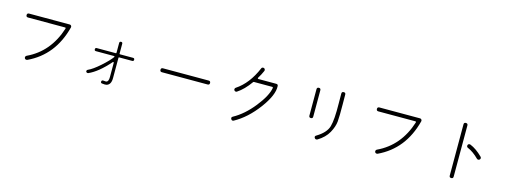

<svg xmlns="http://www.w3.org/2000/svg" viewBox="-11 -1692 7021 2647"><g transform="rotate(15 3500.0 -369.0)"><path d="M331 -36Q313 -36 305 -52Q300 -64 304.5 -74.5Q309 -85 319 -90Q627 -234 741 -592Q742 -595 739.5 -600Q737 -605 732 -605H202Q174 -605 174 -633Q174 -661 202 -661H782Q796 -661 804 -650Q812 -639 809 -626Q701 -206 343 -38Q335 -36 331 -36Z M1462 13Q1443 13 1424 10Q1402 8 1404 -14Q1407 -34 1426 -34H1429Q1446 -32 1462 -31Q1472 -31 1475 -32Q1505 -40 1505 -105V-122V-310L1497 -318Q1493 -318 1491 -315Q1335 -137 1201 -79Q1198 -77 1192 -78Q1178 -78 1171 -91Q1167 -100 1171 -109Q1175 -118 1183 -121Q1251 -151 1350.5 -239.5Q1450 -328 1492 -387Q1494 -390 1492 -394.5Q1490 -399 1486 -399H1226Q1204 -399 1204.5 -421Q1205 -443 1226 -443H1498Q1506 -443 1506 -451V-591Q1506 -613 1528 -613.5Q1550 -614 1550 -591V-451Q1550 -443 1558 -443H1744Q1766 -443 1766 -421Q1766 -399 1744 -399H1558Q1550 -399 1550 -391Q1550 -390 1550 -122V-106Q1552 -6 1486 11Q1476 13 1462 13Z M2180 -354Q2152 -354 2152 -382Q2152 -410 2180 -410H2832Q2860 -410 2860 -382Q2860 -354 2832 -354Z M3295 38Q3279 38 3271 23Q3259 -2 3281 -14Q3432 -96 3563 -261Q3694 -426 3713 -541Q3713 -547 3711 -549Q3707 -553 3703 -553H3439Q3435 -553 3431 -549Q3343 -425 3249 -364Q3241 -359 3234 -359Q3218 -359 3210 -372Q3203 -382 3206.5 -393.5Q3210 -405 3218 -410Q3388 -522 3488 -758Q3494 -776 3514 -776Q3517 -776 3525 -774Q3535 -770 3539.5 -759Q3544 -748 3540 -737Q3515 -679 3480 -623Q3477 -618 3480.5 -613Q3484 -608 3489 -608H3744Q3770 -608 3771 -583Q3779 -457 3635 -262Q3487 -63 3308 35Q3303 38 3295 38Z M4299 -303V-679Q4299 -707 4326.5 -707Q4354 -707 4354 -679V-303Q4354 -275 4326.5 -275Q4299 -275 4299 -303ZM4475 -9Q4459 -9 4451 -23Q4436 -47 4461 -61Q4593 -140 4621.5 -238Q4650 -336 4646 -570Q4645 -614 4645 -710Q4645 -738 4673 -738Q4701 -738 4701 -711Q4701 -684 4701.5 -638Q4702 -592 4702 -571Q4704 -401 4697 -325.5Q4690 -250 4642 -163Q4594 -76 4490 -13Q4483 -9 4475 -9Z M5331 -36Q5313 -36 5305 -52Q5300 -64 5304.5 -74.5Q5309 -85 5319 -90Q5627 -234 5741 -592Q5742 -595 5739.5 -600Q5737 -605 5732 -605H5202Q5174 -605 5174 -633Q5174 -661 5202 -661H5782Q5796 -661 5804 -650Q5812 -639 5809 -626Q5701 -206 5343 -38Q5335 -36 5331 -36Z M6382 -5V-736Q6382 -764 6410 -763.5Q6438 -763 6438 -736V-5Q6438 23 6410 23Q6382 23 6382 -5ZM6684 -326Q6604 -406 6525 -439Q6513 -444 6509.5 -454Q6506 -464 6510 -475Q6516 -493 6536 -493Q6539 -493 6547 -491Q6636 -455 6725 -366Q6733 -358 6733 -346.5Q6733 -335 6725 -327Q6715 -318 6703.5 -318Q6692 -318 6684 -326Z"/></g></svg>

Font: Shin Retro Maru Gothic Regular
Style: Regular
Weight: 400
Designer: Iose
Foundry: Typographish
Version: Version 1.002